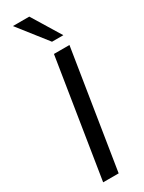

<svg xmlns="http://www.w3.org/2000/svg" viewBox="-244 -967 750 997"><g transform="rotate(-30 131.0 -468.5)"><path d="M46 0 158 -705H251L139 0ZM181 -765 46 -937H144L249 -765Z"/></g></svg>

Font: Nunito Sans 12pt Medium
Style: Italic
Weight: 500
Italic angle: -9°
Designer: Vernon Adams
Foundry: Vernon Adams
Version: Version 3.101;gftools[0.9.27]